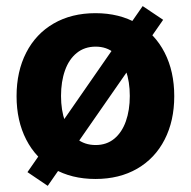

<svg xmlns="http://www.w3.org/2000/svg" viewBox="-20 -580 630 634"><path d="M70.7 -11.6 451.1 -559.9 518.7 -514.6 137.6 33.7ZM34.7 -262.4Q34.7 -344.1 66.5 -406.1Q98.2 -468.1 157.1 -502.3Q216.1 -536.5 295.2 -536.5Q374.3 -536.5 433.2 -502.3Q492.1 -468.1 523.7 -406.1Q555.4 -344.1 555.4 -262.4Q555.4 -181.1 523.7 -119.2Q492.1 -57.3 433.2 -23.1Q374.3 11 295.2 11Q216.1 11 157.1 -23.1Q98.2 -57.3 66.5 -119.2Q34.7 -181.1 34.7 -262.4ZM408.6 -263.2Q408.6 -310.3 395.6 -347.1Q382.6 -383.9 357.3 -404.9Q332 -426 296 -426Q259.2 -426 233.5 -405.1Q207.7 -384.3 194.6 -347.4Q181.5 -310.5 181.5 -263.2Q181.5 -216.1 194.6 -179.4Q207.7 -142.8 233.5 -121.9Q259.2 -101.1 296 -101.1Q332 -101.1 357.3 -121.9Q382.6 -142.8 395.6 -179.5Q408.6 -216.3 408.6 -263.2Z"/></svg>

Font: Pretendard Variable
Style: Regular
Weight: 400
Designer: Base glyphs from Inter by Rasmus Andersson; Hangul glyphs from Noto Sans CJK(Source Han Sans) by Jang Soo-young and Kang
Foundry: Kil Hyung-jin
Version: Version 1.100;FEAKit 1.0